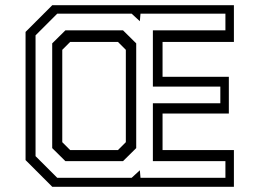

<svg xmlns="http://www.w3.org/2000/svg" viewBox="-20 -720 1001 740"><path d="M181.5 0 78.5 -103V-597L181.5 -700H881.5V-558.5H606.5V-424H862V-282.5H606.5V-141.5H881.5V0ZM232 -99 181.2 -149.2V-552.8L232 -603H454.2L505 -552.8V-149.2L454.2 -99ZM250.5 -141.5H434.5L465 -172V-528L434.5 -558.5H250.5L220 -528V-172ZM200.5 -34.8H487.5L519 -63.8L521.5 -34.8H848.8V-99H569.2V-322H829.2V-386.2H569.2V-603H848.8V-667.2H521.5L519 -638.2L487.5 -667.2H200.5L117 -583.8V-118.2Z"/></svg>

Font: Tourney Thin
Style: Regular
Weight: 100
Designer: Tyler Finck
Foundry: Etcetera Type Co
Version: Version 1.015